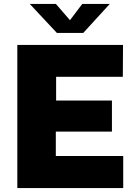

<svg xmlns="http://www.w3.org/2000/svg" viewBox="-20 -950 688 970"><path d="M67.5 0V-723H601.5L600.5 -562H263.5V-442H545.5V-285H262V-162H602.5V0ZM267.5 -783.5 130.5 -930H262.5L333.5 -848L395.5 -930H534.5L400.5 -783.5Z"/></svg>

Font: Public Sans Black
Style: Regular
Weight: 900
Designer: The Public Sans Project Authors: Dan O. Williams and USWDS (Libre Franklin designed by Pablo Impallari and Rodrigo Fuenz
Version: Version 1.007